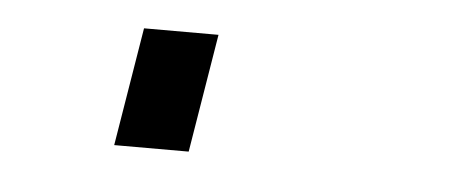

<svg xmlns="http://www.w3.org/2000/svg" viewBox="-27 37 554 226"><g transform="rotate(5 250.0 150.0)"><path d="M113 220 136 80H224L201 220Z"/></g></svg>

Font: Iosevka Curly Slab
Style: Bold Italic
Weight: 700
Italic angle: -9°
Monospace: yes
Designer: Belleve Invis
Foundry: Belleve Invis
Version: Version 22.1.2; ttfautohint (v1.8.4)